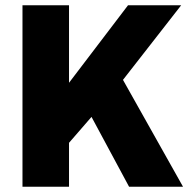

<svg xmlns="http://www.w3.org/2000/svg" viewBox="-20 -706 712 726"><path d="M241 -393 464 -686H665L445 -404L672 0H468L326 -264L241 -166V0H65V-686H241Z"/></svg>

Font: Chivo ExtraBold
Style: Regular
Weight: 800
Designer: Hector Gatti
Foundry: Omnibus-Type
Version: Version 1.007